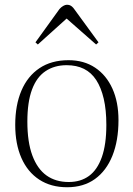

<svg xmlns="http://www.w3.org/2000/svg" viewBox="-20 -773 561 807"><path d="M262 14Q194 14 145 -18Q96 -50 70 -109Q44 -168 44 -248Q44 -331 70 -392Q96 -453 146 -486.5Q196 -520 268 -520Q333 -520 380 -488.5Q427 -457 452.5 -400.5Q478 -344 478 -268Q478 -182 452.5 -118.5Q427 -55 379 -20.5Q331 14 262 14ZM269 -8Q319 -8 354 -33.5Q389 -59 408 -112.5Q427 -166 427 -248Q427 -311 416 -358Q405 -405 384.5 -436.5Q364 -468 333 -483.5Q302 -499 260 -499Q209 -499 171.5 -474Q134 -449 114.5 -396.5Q95 -344 95 -262Q95 -176 116 -119.5Q137 -63 175.5 -35.5Q214 -8 269 -8ZM139 -586 129 -595 230 -735Q237 -743 245.5 -748Q254 -753 261 -753Q267 -753 272 -751.5Q277 -750 282.5 -745.5Q288 -741 294 -732L394 -595L384 -586L260 -695Z"/></svg>

Font: Literata 60pt ExtraLight
Style: Regular
Weight: 250
Designer: Latin by Veronika Burian and Jose Scaglione. Greek by Irene Vlachou. Cyrillic by Vera Evstafieva.
Foundry: TypeTogether
Version: Version 3.103;gftools[0.9.29]